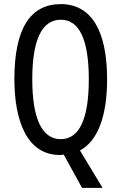

<svg xmlns="http://www.w3.org/2000/svg" viewBox="-20 -744 590 934"><path d="M501 -358C501 -600 421 -724 276 -724C126 -724 50 -603 50 -359C50 -161 109 10 271 10C277 10 286 9 290 8L379 170H479L369 -12C454 -57 501 -176 501 -358ZM137 -358C137 -549 183 -648 276 -648C366 -648 412 -551 412 -358C412 -163 365 -67 275 -67C185 -67 137 -166 137 -358Z"/></svg>

Font: Noto Sans Ethiopic ExtCond
Style: Regular
Weight: 400
Width: 2
Designer: Monotype Design Team
Foundry: Monotype Imaging Inc.
Version: Version 2.102